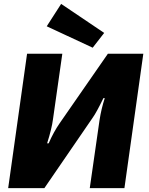

<svg xmlns="http://www.w3.org/2000/svg" viewBox="-20 -966 764 986"><path d="M515 -797 456 -721 220 -831 294 -946ZM619 0H441L491 -348Q500 -407 518 -462H511Q475 -388 457 -363L208 0H22L119 -690H300L252 -353Q246 -306 222 -230H230Q255 -288 287 -334L534 -690H716Z"/></svg>

Font: Ezarion Extra Bold
Style: Italic
Weight: 800
Italic angle: -8°
Designer: Natanael Gama
Version: Version 1.001;PS 001.001;hotconv 1.0.70;makeotf.lib2.5.58329